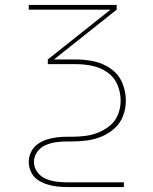

<svg xmlns="http://www.w3.org/2000/svg" viewBox="-20 -550 616 775"><path d="M250 205H480V186H250Q228 186 206 183Q184 180 163.5 171Q143 162 130 143.5Q117 125 117 104Q117 82 130 63.5Q143 45 163.5 36Q184 27 206 24Q228 21 250 21H269Q300 21 331 17Q362 13 390.5 1Q419 -11 442.5 -32Q466 -53 477 -83Q488 -113 488 -144H478H488Q488 -181 473.5 -215.5Q459 -250 428 -272Q397 -294 361 -302Q325 -310 288 -310H198L451 -511V-530H96V-511H426L173 -310V-291H288Q321 -291 353.5 -284Q386 -277 413.5 -258Q441 -239 454 -208Q467 -177 467 -144Q467 -116 457 -89.5Q447 -63 425.5 -44.5Q404 -26 378 -15.5Q352 -5 324.5 -1.5Q297 2 269 2H250Q229 2 208.5 4.5Q188 7 168 13.5Q148 20 131 32.5Q114 45 105 64Q96 83 96 104Q96 124 105 143.5Q114 163 131 175Q148 187 168 193.5Q188 200 208.5 202.5Q229 205 250 205Z"/></svg>

Font: Iosevka Sparkle Thin
Style: Regular
Weight: 100
Designer: Belleve Invis
Foundry: Belleve Invis
Version: Version 4.5.0; ttfautohint (v1.8.3)